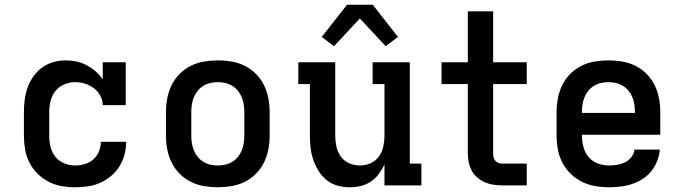

<svg xmlns="http://www.w3.org/2000/svg" viewBox="-20 -783 2890 811"><path d="M298 8Q268 8 239.5 3Q211 -2 185 -15.5Q159 -29 138 -50Q117 -71 104 -97Q91 -123 86 -152Q81 -181 81 -210V-310Q81 -337 84.5 -363Q88 -389 97 -414Q106 -439 121.5 -461Q137 -483 159 -498.5Q181 -514 206.5 -521Q232 -528 259 -528Q282 -528 304 -523Q326 -518 346 -507.5Q366 -497 383.5 -482Q401 -467 414 -448V-520H511V-339H414Q414 -360 403.5 -379Q393 -398 376.5 -410.5Q360 -423 339.5 -429.5Q319 -436 298 -436Q274 -436 251.5 -426.5Q229 -417 214.5 -399Q200 -381 194 -357.5Q188 -334 188 -310V-210Q188 -186 193.5 -162.5Q199 -139 214 -120.5Q229 -102 251.5 -93Q274 -84 298 -84Q318 -84 338.5 -90Q359 -96 374.5 -110Q390 -124 398 -143.5Q406 -163 406 -184H513Q513 -157 506 -130.5Q499 -104 484.5 -80.5Q470 -57 449 -39.5Q428 -22 403.5 -11Q379 0 352 4Q325 8 298 8Z M900 8Q871 8 841.5 3Q812 -2 786 -15Q760 -28 739 -49Q718 -70 705 -96.5Q692 -123 686.5 -152Q681 -181 681 -210V-310Q681 -339 686.5 -368Q692 -397 705 -423.5Q718 -450 739 -471Q760 -492 786 -505Q812 -518 841.5 -523Q871 -528 900 -528Q929 -528 958.5 -523Q988 -518 1014 -505Q1040 -492 1061 -471Q1082 -450 1095 -423.5Q1108 -397 1113.5 -368Q1119 -339 1119 -310V-210Q1119 -181 1113.5 -152Q1108 -123 1095 -96.5Q1082 -70 1061 -49Q1040 -28 1014 -15Q988 -2 958.5 3Q929 8 900 8ZM900 -84Q916 -84 931.5 -87.5Q947 -91 961 -99.5Q975 -108 985 -120.5Q995 -133 1001 -147.5Q1007 -162 1009.5 -178Q1012 -194 1012 -210V-310Q1012 -326 1009.5 -342Q1007 -358 1001 -372.5Q995 -387 985 -399.5Q975 -412 961 -420.5Q947 -429 931.5 -432.5Q916 -436 900 -436Q884 -436 868.5 -432.5Q853 -429 839 -420.5Q825 -412 815 -399.5Q805 -387 799 -372.5Q793 -358 790.5 -342Q788 -326 788 -310V-210Q788 -194 790.5 -178Q793 -162 799 -147.5Q805 -133 815 -120.5Q825 -108 839 -99.5Q853 -91 868.5 -87.5Q884 -84 900 -84Z M1457 8Q1431 8 1405.5 1Q1380 -6 1360 -22Q1340 -38 1326 -60.5Q1312 -83 1303.5 -107.5Q1295 -132 1292 -158Q1289 -184 1289 -210V-428H1240V-520H1396V-210Q1396 -187 1401 -164Q1406 -141 1419.5 -122Q1433 -103 1455 -93.5Q1477 -84 1500 -84Q1523 -84 1545 -93.5Q1567 -103 1580.5 -122Q1594 -141 1599 -164Q1604 -187 1604 -210V-428H1554V-520H1711V-92H1760V0H1604V-88Q1594 -67 1580 -48Q1566 -29 1546.5 -16Q1527 -3 1504 2.5Q1481 8 1457 8ZM1391 -588 1339 -627 1446 -763H1554L1556 -761L1661 -627L1609 -588L1500 -705Z M2103 0Q2084 0 2065.5 -2.5Q2047 -5 2029.5 -12.5Q2012 -20 1997 -32.5Q1982 -45 1973 -61.5Q1964 -78 1960 -96.5Q1956 -115 1956 -134V-428H1845V-520H1956V-735H2063V-520H2205V-428H2063V-134Q2063 -126 2065 -117.5Q2067 -109 2073 -103Q2079 -97 2087 -94.5Q2095 -92 2103 -92H2205V0Z M2553 8Q2523 8 2494 3Q2465 -2 2438.5 -15Q2412 -28 2390.5 -49Q2369 -70 2355.5 -96Q2342 -122 2336.5 -151.5Q2331 -181 2331 -210V-310Q2331 -339 2336.5 -368Q2342 -397 2355 -423.5Q2368 -450 2389 -471Q2410 -492 2436 -505Q2462 -518 2491.5 -523Q2521 -528 2550 -528Q2579 -528 2608.5 -523Q2638 -518 2664 -505Q2690 -492 2711 -471Q2732 -450 2745 -423.5Q2758 -397 2763.5 -368Q2769 -339 2769 -310V-214H2438V-210Q2438 -186 2444.5 -162Q2451 -138 2466.5 -119.5Q2482 -101 2505.5 -92.5Q2529 -84 2553 -84Q2570 -84 2587.5 -87Q2605 -90 2620.5 -97.5Q2636 -105 2647 -119.5Q2658 -134 2660 -151H2767Q2765 -127 2756 -103.5Q2747 -80 2731.5 -60.5Q2716 -41 2695 -27.5Q2674 -14 2650.5 -6Q2627 2 2602 5Q2577 8 2553 8ZM2438 -306H2662V-310Q2662 -326 2659.5 -342Q2657 -358 2651 -372.5Q2645 -387 2635 -399.5Q2625 -412 2611 -420.5Q2597 -429 2581.5 -432.5Q2566 -436 2550 -436Q2534 -436 2518.5 -432.5Q2503 -429 2489 -420.5Q2475 -412 2465 -399.5Q2455 -387 2449 -372.5Q2443 -358 2440.5 -342Q2438 -326 2438 -310Z"/></svg>

Font: Iosevka Etoile Semibold
Style: Regular
Weight: 600
Designer: Belleve Invis
Foundry: Belleve Invis
Version: Version 22.1.2; ttfautohint (v1.8.4)